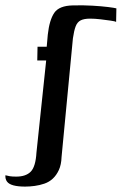

<svg xmlns="http://www.w3.org/2000/svg" viewBox="-77 -525 451 711"><path d="M94 -301H61L62 -352H96L100 -397Q106 -451 124 -477.5Q142 -504 193 -505Q231 -506 265 -504Q299 -502 323 -499Q347 -496 354 -494L353 -444Q350 -446 333.5 -448.5Q317 -451 295.5 -453.5Q274 -456 257 -456Q234 -456 221.5 -449.5Q209 -443 203 -427Q197 -411 193 -383L151 56Q150 85 141 104.5Q132 124 118.5 136.5Q105 149 87.5 155Q70 161 51.5 163.5Q33 166 16 166Q-10 166 -27 161.5Q-44 157 -51 147.5Q-58 138 -57 124Q-50 126 -41 127.5Q-32 129 -17 129Q19 129 37 110.5Q55 92 58 40Z"/></svg>

Font: Genos Thin Medium
Style: Italic
Weight: 500
Italic angle: -8°
Version: Version 1.010